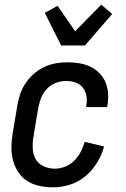

<svg xmlns="http://www.w3.org/2000/svg" viewBox="-20 -795 540 823"><path d="M207 8Q178 8 149.5 2Q121 -4 98 -18.5Q75 -33 59.5 -55.5Q44 -78 36.5 -105Q29 -132 29 -161.5Q29 -191 34 -221L54 -341Q58 -365 66 -390Q74 -415 89 -437.5Q104 -460 124.5 -478Q145 -496 169 -507.5Q193 -519 218.5 -523.5Q244 -528 269 -528Q294 -528 319 -524Q344 -520 365.5 -510Q387 -500 404.5 -483Q422 -466 431.5 -444Q441 -422 443 -397Q445 -372 441 -346L439 -336H349L350 -342Q354 -363 350.5 -383.5Q347 -404 335 -419.5Q323 -435 303.5 -441.5Q284 -448 262 -448Q240 -448 217.5 -439Q195 -430 179 -412Q163 -394 155 -372Q147 -350 143 -327L123 -207Q119 -182 120.5 -157Q122 -132 133.5 -112Q145 -92 167.5 -82Q190 -72 215 -72Q237 -72 259 -80.5Q281 -89 298 -106Q315 -123 326 -144Q337 -165 343 -187L426 -167Q417 -132 396.5 -98.5Q376 -65 346.5 -40Q317 -15 280 -3.5Q243 8 207 8ZM242 -600 172 -740 227 -770 302 -661 414 -775 461 -735 344 -600Z"/></svg>

Font: Iosevka Medium
Style: Italic
Weight: 500
Italic angle: -9°
Monospace: yes
Designer: Belleve Invis
Foundry: Belleve Invis
Version: Version 32.5.0; ttfautohint (v1.8.4)